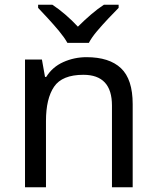

<svg xmlns="http://www.w3.org/2000/svg" viewBox="-20 -786 658 806"><path d="M343 -546Q439 -546 488 -499.5Q537 -453 537 -349V0H450V-343Q450 -472 330 -472Q241 -472 207 -422Q173 -372 173 -278V0H85V-536H156L169 -463H174Q200 -505 246 -525.5Q292 -546 343 -546ZM263 -606Q250 -629 228 -655.5Q206 -682 182 -708Q158 -734 140 -753V-766H200Q226 -749 254 -725Q282 -701 307 -674Q334 -701 362 -725Q390 -749 416 -766H478V-753Q459 -734 434.5 -708Q410 -682 387.5 -655.5Q365 -629 353 -606Z"/></svg>

Font: Noto Sans Yi
Style: Regular
Weight: 400
Designer: Monotype Design Team
Foundry: Monotype Imaging Inc.
Version: Version 2.002; ttfautohint (v1.8.4.7-5d5b)